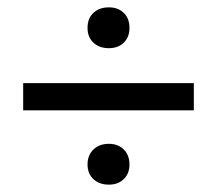

<svg xmlns="http://www.w3.org/2000/svg" viewBox="-20 -493 590 522"><path d="M276 -362Q250 -362 234 -377Q218 -392 218 -417Q218 -443 234 -458Q250 -473 276 -473Q301 -473 316.5 -458Q332 -443 332 -417Q332 -392 316.5 -377Q301 -362 276 -362ZM43 -193V-267H507V-193ZM276 9Q250 9 234 -6Q218 -21 218 -46Q218 -71 234 -86.5Q250 -102 276 -102Q301 -102 316.5 -86.5Q332 -71 332 -46Q332 -21 316.5 -6Q301 9 276 9Z"/></svg>

Font: EauTestText Semibold
Style: Regular
Weight: 600
Designer: Christian Thalmann (Catharsis Fonts)
Version: Version 0.001;PS 000.001;hotconv 1.0.88;makeotf.lib2.5.64775